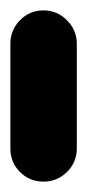

<svg xmlns="http://www.w3.org/2000/svg" viewBox="-20 -350 168 370"><path d="M0 -64H128V-266H0ZM64 -128Q37 -128 18.5 -109Q0 -90 0 -64Q0 -37 18.5 -18.5Q37 0 64 0Q90 0 109 -18.5Q128 -37 128 -64Q128 -90 109 -109Q90 -128 64 -128ZM64 -330Q37 -330 18.5 -311Q0 -292 0 -266Q0 -239 18.5 -220.5Q37 -202 64 -202Q90 -202 109 -220.5Q128 -239 128 -266Q128 -292 109 -311Q90 -330 64 -330Z"/></svg>

Font: Wavefont
Style: Bold
Weight: 700
Version: Version 3.004;gftools[0.9.33]